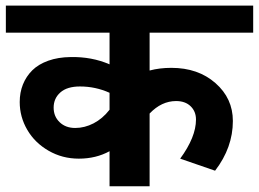

<svg xmlns="http://www.w3.org/2000/svg" viewBox="-35 -649 902 669"><path d="M227.1 -203.1Q259.8 -203.1 291 -219.2Q322.3 -235.4 346.7 -266.6V-325.7Q297.9 -347.7 243.7 -347.7Q198.7 -347.7 175.3 -326.9Q151.9 -306.2 151.9 -273.9Q151.9 -243.2 172.9 -223.1Q193.8 -203.1 227.1 -203.1ZM486.3 0H346.7V-122.1Q299.3 -96.2 239.7 -96.2Q182.1 -96.2 134.3 -123.8Q86.4 -151.4 60.1 -196.5Q33.7 -241.7 33.7 -293.5Q33.7 -326.7 44.9 -354.7Q56.2 -382.8 77.6 -404.1Q99.1 -425.3 133.3 -437.5Q167.5 -449.7 210.9 -450.2Q284.7 -451.7 346.7 -424.8V-535.2H-14.6V-629.4H847.2V-535.2H486.3V-403.3Q521 -412.6 562 -412.6Q655.3 -412.6 715.8 -359.4Q776.4 -306.2 776.4 -227.5Q776.4 -134.8 714.4 -54.2L592.8 -96.2Q647.9 -171.4 647.9 -232.4Q647.9 -260.7 629.2 -278.8Q610.4 -296.9 578.6 -296.9Q527.8 -296.9 486.3 -253.4Z"/></svg>

Font: Khula Bold
Style: Regular
Weight: 700
Designer: Erin McLaughlin, Steve Matteson
Version: Version 1.000;PS 1.0;hotconv 1.0.72;makeotf.lib2.5.5900